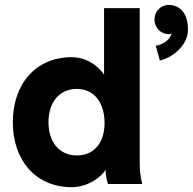

<svg xmlns="http://www.w3.org/2000/svg" viewBox="-20 -756 792 789"><path d="M620.1 -567.9 636.7 -507.3C680.2 -516.1 752.4 -564 752.4 -634.3C752.4 -714.4 707.5 -735.8 673.8 -735.8C640.6 -735.8 614.7 -709 614.7 -675.8C614.7 -642.1 640.6 -615.7 673.8 -615.7C677.7 -615.7 681.6 -616.2 685.1 -616.7C676.8 -590.3 648.4 -572.8 620.1 -567.9ZM554.2 -82V-722.7H407.7V-449.2C390.6 -475.6 343.8 -521 274.9 -521C125 -521 32.7 -408.7 32.7 -253.9C32.7 -99.1 125 13.2 274.9 13.2C343.8 13.2 399.4 -31.7 413.6 -58.6C413.6 -29.3 423.8 0 423.8 0H564.9C564.9 0 554.2 -32.2 554.2 -82ZM409.7 -250.5C409.7 -170.9 367.7 -117.2 295.9 -117.2C222.2 -117.2 179.2 -174.3 179.2 -253.9C179.2 -333.5 222.2 -390.6 295.9 -390.6C369.6 -390.6 409.7 -330.6 409.7 -250.5Z"/></svg>

Font: Giphurs ExtraBold
Style: Regular
Weight: 800
Version: Version 1.000